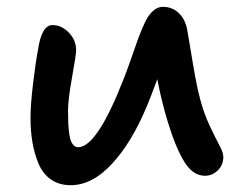

<svg xmlns="http://www.w3.org/2000/svg" viewBox="-20 -525 714 565"><path d="M188 20Q153.8 20 129.6 2.9Q105.5 -14.2 93 -44.4Q80.6 -74.7 75.2 -107.4Q69.8 -140.1 69.8 -179.2Q69.8 -216.3 77.4 -280Q85 -343.8 91.8 -377.9Q102.1 -451.2 134.8 -451.2Q161.1 -451.2 182.6 -429Q204.1 -406.7 204.1 -377Q204.1 -364.7 192.1 -298.1Q180.2 -231.4 180.2 -200.2Q180.2 -177.2 180.9 -161.6Q181.6 -146 184.3 -128.2Q187 -110.4 193.6 -101.1Q200.2 -91.8 210 -91.8Q265.1 -91.8 342.8 -290Q352.5 -314.5 363.8 -346.4Q375 -378.4 382.1 -398.7Q389.2 -418.9 398.4 -441.2Q407.7 -463.4 415.8 -475.8Q423.8 -488.3 435.1 -496.6Q446.3 -504.9 459 -504.9Q486.8 -504.9 505.9 -486.8Q524.9 -468.8 530.8 -438Q533.7 -423.3 540.8 -379.2Q547.9 -335 554.7 -298.1Q561.5 -261.2 568.8 -233.9Q580.1 -190.9 597.4 -154.3Q614.7 -117.7 626 -96.7Q637.2 -75.7 637.2 -63Q637.2 -40 621.1 -23.9Q605 -7.8 583 -7.8Q548.3 -7.8 523.2 -47.6Q498 -87.4 474.1 -165Q454.1 -231.4 442.9 -292Q420.4 -231.4 411.1 -210Q367.7 -106 309.6 -43Q251.5 20 188 20Z"/></svg>

Font: Shantell Sans Irregular
Style: Regular
Weight: 500
Designer: Stephen Nixon, Anya Danilova, Shantell Martin
Foundry: Arrow Type
Version: Version 1.006;[9816181b4]